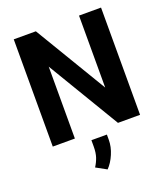

<svg xmlns="http://www.w3.org/2000/svg" viewBox="-169 -828 1043 1196"><g transform="rotate(-20 353.0 -230.5)"><path d="M642.1 -710.9V0H495.6L210 -476.6V0H63.5V-710.9H210L496.1 -233.9V-710.9ZM405.8 44.9V80.1Q405.8 126 385.7 173.1Q365.7 220.2 335.9 250.5L266.6 212.4Q283.7 186 293.5 157Q303.2 127.9 303.2 86.9V44.9Z"/></g></svg>

Font: Vazirmatn UI
Style: Bold
Weight: 700
Designer: Saber Rastikerdar
Foundry: Saber Rastikerdar
Version: Version 33.003